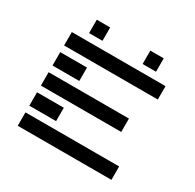

<svg xmlns="http://www.w3.org/2000/svg" viewBox="-176 -1021 1231 1213"><g transform="rotate(30 439.5 -415.0)"><path d="M683.6 -732.4H585.9V-830.1H683.6ZM97.7 -585.9V-683.6H781.2V-585.9ZM97.7 -439.5V-537.1H293V-439.5ZM97.7 -293V-390.6H683.6V-293ZM97.7 -146.5V-244.1H293V-146.5ZM781.2 -97.7V0H97.7V-97.7ZM293 -732.4H195.3V-830.1H293Z"/></g></svg>

Font: Trigram
Style: Regular
Weight: 400
Designer: GGBotNet
Foundry: GGBotNet
Version: 1.05